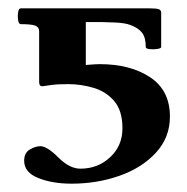

<svg xmlns="http://www.w3.org/2000/svg" viewBox="-20 -435 450 461"><path d="M152 6Q106 6 72 -7.5Q38 -21 38 -49Q38 -68 51.5 -76Q65 -84 77 -84Q93 -84 120 -57Q147 -30 173 -30Q215 -30 244.5 -57.5Q274 -85 274 -127Q274 -169 254.5 -192Q235 -215 205 -224Q175 -233 144 -233Q131 -233 119.5 -232.5Q108 -232 83 -228Q74 -227 74 -238V-360Q74 -370 64.5 -373.5Q55 -377 30 -377Q25 -377 23.5 -386.5Q22 -396 23.5 -405.5Q25 -415 30 -415H337Q355 -415 361 -413Q367 -411 367 -404V-322Q367 -319 358 -317.5Q349 -316 339.5 -317Q330 -318 330 -322Q330 -345 321 -356.5Q312 -368 293 -375Q280 -380 256 -381Q232 -382 224 -382H186V-279Q199 -280 206.5 -280.5Q214 -281 219 -281Q293 -281 340.5 -249.5Q388 -218 388 -155Q388 -105 354.5 -68.5Q321 -32 267 -13Q213 6 152 6Z"/></svg>

Font: Junicode
Style: Bold
Weight: 700
Designer: Peter S. Baker
Version: Version 2.100; ttfautohint (v1.8.4)